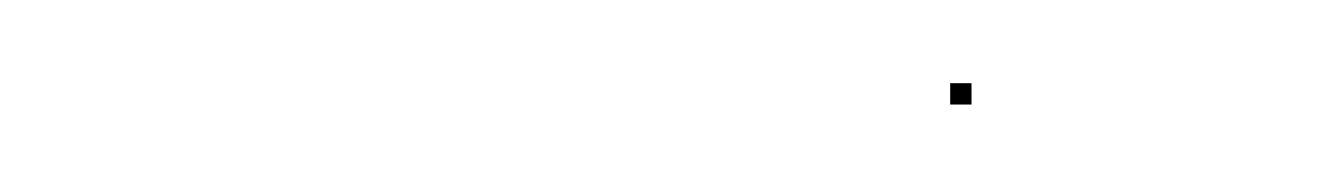

<svg xmlns="http://www.w3.org/2000/svg" viewBox="-20 -424 315 45"><path d="M202.7 -399.5H207.7V-404.5H202.7Z"/></svg>

Font: FRB American Cursive Just Endings
Style: Italic
Weight: 400
Italic angle: -25°
Version: Version 2.0;Modular Font Editor K font №1